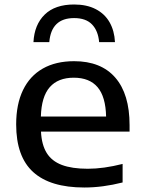

<svg xmlns="http://www.w3.org/2000/svg" viewBox="-20 -825 640 855"><path d="M557 -239H162.5Q165.5 -180 188 -143.8Q210.5 -107.5 255.5 -90.5Q300.5 -73.5 371 -73.5Q441 -73.5 526 -95V-12.5Q437.5 10 355.5 10Q203.5 10 127.8 -58.8Q52 -127.5 52 -271Q52 -361 82.5 -424Q113 -487 170.8 -519.8Q228.5 -552.5 310 -552.5Q430 -552.5 493.5 -479.2Q557 -406 557 -268ZM162 -306H452.5Q450.5 -394.5 414.5 -436.8Q378.5 -479 308.5 -479Q238.5 -479 201.5 -436.8Q164.5 -394.5 162 -306ZM310 -805Q366.5 -805 406.5 -784.2Q446.5 -763.5 468 -725.8Q489.5 -688 492 -637.5H421.5Q417 -688 389.8 -716.2Q362.5 -744.5 310 -744.5Q208.5 -744.5 199.5 -637.5H129Q133 -715 179 -760Q225 -805 310 -805Z"/></svg>

Font: Encode Sans Expanded Medium
Style: Regular
Weight: 500
Width: 7
Designer: Multiple Designers
Foundry: Impallari Type
Version: Version 2.000